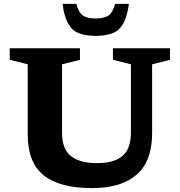

<svg xmlns="http://www.w3.org/2000/svg" viewBox="-20 -955 924 987"><path d="M653 -274.5V-624.5L560.5 -647.5V-707H854V-647.5L762 -624.5V-270.5Q762 -127 682.8 -57.5Q603.5 12 453.5 12Q287.5 12 205 -53.5Q122.5 -119 122.5 -262.5V-624.5L30 -647.5V-707H391V-647.5L299 -624.5V-270Q299 -190 344 -153.2Q389 -116.5 479 -116.5Q567.5 -116.5 610.2 -153.8Q653 -191 653 -274.5ZM472 -860Q517 -860 538.8 -876.2Q560.5 -892.5 571.5 -935H642.5Q634 -870.5 614.2 -834.8Q594.5 -799 559.8 -784.8Q525 -770.5 472 -770.5Q419 -770.5 384.2 -784.8Q349.5 -799 329.8 -834.8Q310 -870.5 301.5 -935H372.5Q383.5 -892.5 405.2 -876.2Q427 -860 472 -860Z"/></svg>

Font: Newsreader 6pt SemiBold
Style: Regular
Weight: 600
Designer: Hugues Gentile
Foundry: Production Type
Version: Version 1.003; ttfautohint (v1.8.3)